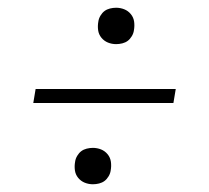

<svg xmlns="http://www.w3.org/2000/svg" viewBox="-20 -588 540 496"><path d="M280 -474Q269 -474 259 -478Q249 -482 242 -490.5Q235 -499 233.5 -510Q232 -521 234 -532Q235 -540 239.5 -547.5Q244 -555 250 -559.5Q256 -564 264 -566Q272 -568 280 -568Q291 -568 301 -564Q311 -560 318 -551.5Q325 -543 326.5 -532Q328 -521 326 -510Q325 -502 320.5 -494.5Q316 -487 310 -482.5Q304 -478 296 -476Q288 -474 280 -474ZM428 -322H66L72 -358H434ZM220 -112Q209 -112 199 -116Q189 -120 182 -128.5Q175 -137 173.5 -148Q172 -159 174 -170Q175 -178 179.5 -185.5Q184 -193 190 -197.5Q196 -202 204 -204Q212 -206 220 -206Q231 -206 241 -202Q251 -198 258 -189.5Q265 -181 266.5 -170Q268 -159 266 -148Q265 -140 260.5 -132.5Q256 -125 250 -120.5Q244 -116 236 -114Q228 -112 220 -112Z"/></svg>

Font: Iosevka Term Curly Extralight
Style: Italic
Weight: 200
Italic angle: -9°
Designer: Belleve Invis
Foundry: Belleve Invis
Version: Version 32.3.0